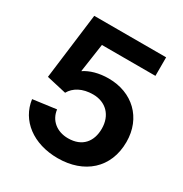

<svg xmlns="http://www.w3.org/2000/svg" viewBox="-165 -819 915 960"><g transform="rotate(30 292.5 -339.0)"><path d="M301 15C453 15 559 -76 559 -227C559 -366 461 -458 324 -458C268 -458 220 -444 186 -421L210 -586H519V-693H104L56 -313L170 -287C191 -325 235 -350 296 -350C370 -350 419 -300 419 -223C419 -150 379 -97 296 -97C231 -97 184 -136 177 -195L43 -177C58 -63 159 15 301 15Z"/></g></svg>

Font: Ronzino
Style: Bold
Weight: 700
Designer: Nunzio Mazzaferro
Foundry: Collletttivo
Version: Version 1.000;Glyphs 3.3 (3337)